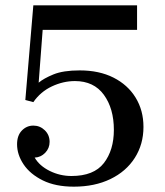

<svg xmlns="http://www.w3.org/2000/svg" viewBox="-20 -690 617 720"><path d="M257 10Q188 10 140.5 -13.5Q93 -37 68.5 -73.5Q44 -110 44 -149L110 -99Q128 -68 166.5 -49Q205 -30 248 -30Q332 -30 369.5 -78.5Q407 -127 407 -203Q407 -283 369.5 -334.5Q332 -386 261 -386Q217 -386 174.5 -366Q132 -346 105 -307L75 -315L105 -670H494V-578H140L125 -380Q144 -396 180.5 -411Q217 -426 279 -426Q352 -426 405.5 -399Q459 -372 488.5 -324Q518 -276 518 -214Q518 -149 485.5 -98Q453 -47 394 -18.5Q335 10 257 10ZM110 -99 44 -149Q44 -182 62 -200.5Q80 -219 105 -219Q130 -219 148 -201.5Q166 -184 166 -158Q166 -134 149.5 -117Q133 -100 110 -99Z"/></svg>

Font: Brygada 1918 Medium
Style: Regular
Weight: 500
Designer: Mateusz Machalski | Borys Kosmynka | Przemek Hoffer
Foundry: NIEPODLEGLA 2018
Version: Version 3.006